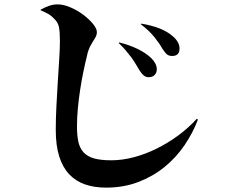

<svg xmlns="http://www.w3.org/2000/svg" viewBox="-20 -811 1040 878"><path d="M254 -624Q254 -666 249.5 -687.5Q245 -709 228 -725Q215 -739 203 -746Q191 -753 166 -764V-767Q184 -777 203.5 -784Q223 -791 243 -791Q271 -791 303 -777Q335 -763 361.5 -743Q388 -723 405.5 -701.5Q423 -680 423 -664Q423 -653 418.5 -644Q414 -635 406 -623Q403 -617 399 -611Q395 -605 391 -597Q388 -589 384.5 -580.5Q381 -572 379 -561Q370 -525 361.5 -484Q353 -443 346.5 -400.5Q340 -358 336 -315.5Q332 -273 332 -233Q332 -191 338.5 -162Q345 -133 362.5 -114Q380 -95 410.5 -86.5Q441 -78 489 -78Q539 -78 592 -92Q645 -106 696.5 -131.5Q748 -157 795 -191.5Q842 -226 880 -268L885 -264Q862 -203 823.5 -146.5Q785 -90 732 -47Q679 -4 612 21.5Q545 47 465 47Q412 47 369.5 32.5Q327 18 297 -13.5Q267 -45 251 -95Q235 -145 235 -217Q235 -268 238 -326.5Q241 -385 244.5 -440.5Q248 -496 251 -544Q254 -592 254 -624ZM801 -589Q801 -555 767 -555Q753 -555 744 -562Q735 -569 722 -589Q716 -600 707.5 -612.5Q699 -625 687 -640Q676 -654 660.5 -669Q645 -684 624 -700L626 -703Q674 -695 709.5 -681Q745 -667 768 -647Q801 -620 801 -589ZM697 -494Q697 -479 687.5 -468.5Q678 -458 659 -458Q648 -458 638.5 -465Q629 -472 618 -489Q611 -501 602 -516Q593 -531 581 -548Q569 -564 555 -580.5Q541 -597 523 -614L525 -617Q570 -606 608.5 -587.5Q647 -569 672 -545Q697 -520 697 -494Z"/></svg>

Font: XinYuGongZhangJiaSongA
Style: Regular
Weight: 900
Designer: XinYuGong
Foundry: Adobe Systems Incorporated
Version: Version 1.00